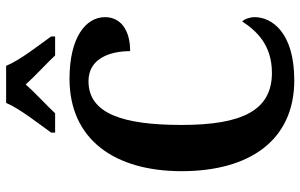

<svg xmlns="http://www.w3.org/2000/svg" viewBox="-197 -774 981 627"><g transform="rotate(-90 293.5 -460.5)"><path d="M174 -784V-771H237C261 -797 304 -836 331 -867C357 -838 405 -794 426 -771H488V-784C461 -822 410 -886 392 -931H271C252 -886 201 -822 174 -784ZM345 10C504 10 551 -66 551 -119C551 -135 545 -152 537 -160C506 -113 460 -63 369 -63C246 -63 199 -161 199 -358C199 -550 236 -662 342 -662C416 -662 440 -592 440 -526C513 -526 551 -560 551 -608C551 -672 483 -724 350 -724C151 -724 48 -576 48 -358C48 -137 148 10 345 10Z"/></g></svg>

Font: Noto Serif Condensed
Style: Bold
Weight: 700
Width: 3
Designer: Monotype Design Team
Foundry: Monotype Imaging Inc.
Version: Version 2.015